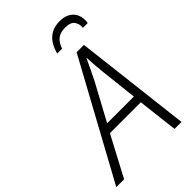

<svg xmlns="http://www.w3.org/2000/svg" viewBox="-317 -1012 1112 1112"><g transform="rotate(-45 239.5 -456.0)"><path d="M-51 0 339 -715H399L483 0H426L397 -247H144L13 0ZM173 -299H392L367 -523Q364 -552 361 -586.5Q358 -621 357 -650H355Q341 -620 325.5 -587Q310 -554 293 -521ZM254 -789Q271 -852 306.5 -882Q342 -912 398 -912Q430 -912 454.5 -900Q479 -888 492.5 -865.5Q506 -843 506 -811Q506 -805 505.5 -799Q505 -793 504 -789H465Q468 -819 452.5 -841Q437 -863 393 -863Q350 -863 327.5 -843Q305 -823 294 -789Z"/></g></svg>

Font: Noto Sans Display Light
Style: Italic
Weight: 300
Italic angle: -12°
Designer: Monotype Design Team
Foundry: Monotype Imaging Inc.
Version: Version 2.003